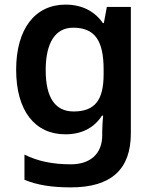

<svg xmlns="http://www.w3.org/2000/svg" viewBox="-20 -572 665 832"><path d="M264 -552C132 -552 50 -447 50 -270C50 -91 132 10 263 10C337 10 389 -20 422 -71H427C425 -53 423 -20 423 -4V14C423 93 373 140 287 140C206 140 143 126 86 98V207C141 230 205 240 287 240C464 240 547 160 547 6V-542H443L430 -472H426C390 -523 336 -552 264 -552ZM297 -452C391 -452 429 -396 429 -271V-250C429 -138 391 -89 299 -89C219 -89 178 -149 178 -268C178 -387 220 -452 297 -452Z"/></svg>

Font: Noto Sans Syriac SemiBold
Style: Regular
Weight: 600
Designer: Patrick Giasson and the Monotype Design Team
Foundry: Monotype Imaging Inc.
Version: Version 3.000